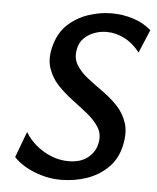

<svg xmlns="http://www.w3.org/2000/svg" viewBox="-50 -713 629 769"><g transform="rotate(5 264.0 -329.0)"><path d="M222 12Q184 12 147 1.5Q110 -9 80.5 -26Q51 -43 33 -63L72 -167Q89 -138 116.5 -115Q144 -92 177.5 -78.5Q211 -65 247 -65Q297 -65 326 -89.5Q355 -114 361 -148Q368 -183 351.5 -210Q335 -237 305.5 -261Q276 -285 243 -309.5Q210 -334 183 -362.5Q156 -391 143 -429Q130 -467 143 -517Q157 -572 192 -605Q227 -638 274 -654Q321 -670 368 -670Q414 -670 456 -656.5Q498 -643 528 -616L489 -523Q461 -559 426 -576.5Q391 -594 355 -594Q329 -594 305 -585Q281 -576 264 -559Q247 -542 242 -517Q234 -481 249.5 -454Q265 -427 294 -404Q323 -381 356.5 -357.5Q390 -334 417.5 -305.5Q445 -277 458 -238.5Q471 -200 459 -146Q448 -94 413 -58.5Q378 -23 328.5 -5.5Q279 12 222 12Z"/></g></svg>

Font: Ysabeau Office SemiBold
Style: Italic
Weight: 600
Italic angle: -12°
Designer: Christian Thalmann (Catharsis Fonts)
Version: Version 2.001;gftools[0.9.30]; featfreeze: tnum,lnum,ss02